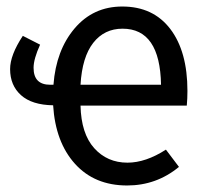

<svg xmlns="http://www.w3.org/2000/svg" viewBox="-20 -558 640 589"><path d="M555 -279Q555 -256 553 -234H227Q229 -148 269 -103.5Q309 -59 371 -59Q427 -59 489 -99L529 -46Q460 11 370 11Q270 11 210 -55.5Q150 -122 143 -235Q78 -236 44.5 -266Q11 -296 11 -346Q11 -389 50 -448L103 -421Q83 -377 83 -350Q83 -298 134 -298H144Q152 -404 209 -471Q266 -538 355 -538Q450 -538 502.5 -469Q555 -400 555 -279ZM227 -298H474Q471 -470 356 -470Q300 -470 266 -426.5Q232 -383 227 -298Z"/></svg>

Font: Fira Mono
Style: Regular
Weight: 400
Designer: Carrois Corporate & Edenspiekermann AG
Foundry: Carrois Corporate GbR & Edenspiekermann AG
Version: Version 3.206;PS 003.206;hotconv 1.0.70;makeotf.lib2.5.58329